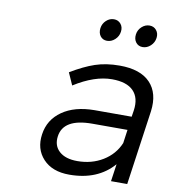

<svg xmlns="http://www.w3.org/2000/svg" viewBox="-83 -806 785 882"><g transform="rotate(10 310.0 -365.5)"><path d="M144 -157.2Q153.8 -226.6 211.7 -267.1Q269.5 -307.6 361.8 -308.1H535.2L540 -338.9Q548.3 -397.5 517.1 -429.7Q485.8 -461.9 417 -461.9Q335.9 -461.9 241.2 -401.9L215.8 -459Q276.4 -495.6 326.9 -512.7Q377.4 -529.8 440.9 -529.8Q537.6 -529.8 583.5 -481.7Q629.4 -433.6 618.2 -348.1L568.8 0H493.2L504.9 -81.1Q430.7 3.9 298.8 3.9Q218.8 3.9 176.3 -42Q133.8 -87.9 144 -157.2ZM216.8 -160.2Q210.9 -116.2 240 -90.1Q269 -64 324.2 -64Q391.1 -64 443.1 -95.7Q495.1 -127.4 518.1 -182.1L526.9 -245.1H362.8Q228 -245.1 216.8 -160.2ZM323.2 -684.1Q326.2 -705.6 342 -720.2Q357.9 -734.9 377.9 -734.9Q397.9 -734.9 409.9 -720.2Q421.9 -705.6 418.9 -684.1Q416 -662.1 399.7 -647Q383.3 -631.8 362.8 -631.8Q342.8 -631.8 331.5 -646.7Q320.3 -661.6 323.2 -684.1ZM488.8 -684.1Q491.7 -705.6 507.8 -720.2Q523.9 -734.9 543.9 -734.9Q564 -734.9 575.9 -720.2Q587.9 -705.6 585 -684.1Q582 -662.1 565.7 -647Q549.3 -631.8 528.8 -631.8Q508.8 -631.8 497.3 -646.7Q485.8 -661.6 488.8 -684.1Z"/></g></svg>

Font: Trueno Light
Style: Italic
Weight: 300
Designer: Julieta Ulanovsky
Foundry: Julieta Ulanovsky
Version: Version 3.001b | FøM Fix